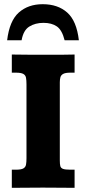

<svg xmlns="http://www.w3.org/2000/svg" viewBox="-20 -900 412 920"><path d="M36.6 0V-86.9H56.2Q81.5 -86.9 92 -93Q102.5 -99.1 104.7 -111.3Q106.9 -123.5 106.9 -141.6V-495.6Q106.9 -514.6 104.7 -527.1Q102.5 -539.6 91.8 -545.7Q81.1 -551.8 56.2 -551.8H36.6V-638.7Q80.6 -638.2 110.6 -637.9Q140.6 -637.7 168.9 -637.7Q208 -637.7 236.1 -637.7Q264.2 -637.7 287.8 -637.9Q311.5 -638.2 337.4 -638.7V-551.8H316.9Q293.9 -551.8 283.2 -546.1Q272.5 -540.5 269.5 -530Q266.6 -519.5 266.6 -505.4V-131.3Q266.6 -113.8 269 -104.2Q271.5 -94.7 282 -90.8Q292.5 -86.9 316.9 -86.9H337.4V0Q301.3 0 267.3 -0.5Q233.4 -1 185.1 -1Q140.1 -1 105.7 -0.5Q71.3 0 36.6 0ZM184.6 -879.9Q257.3 -879.9 302.2 -839.8Q347.2 -799.8 357.9 -707H289.6Q277.3 -756.3 252.4 -773.4Q227.5 -790.5 188.5 -790.5Q148.9 -790.5 120.4 -772.7Q91.8 -754.9 83.5 -707H14.2Q25.4 -800.3 70.3 -840.1Q115.2 -879.9 184.6 -879.9Z"/></svg>

Font: Kameron
Style: Regular
Weight: 400
Designer: Vernon Adams
Foundry: Vernon Adams
Version: Version 1.100